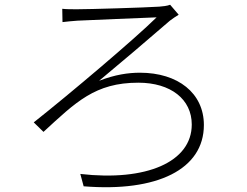

<svg xmlns="http://www.w3.org/2000/svg" viewBox="-20 -752 1040 808"><path d="M242 -715 243 -659C263 -661 286 -664 306 -665C357 -668 573 -676 639 -679C549 -590 275 -358 122 -237L163 -197C299 -322 380 -404 562 -404C699 -404 787 -334 787 -228C787 -70 595 12 318 -20L332 32C641 57 838 -39 838 -226C838 -360 729 -446 569 -446C520 -446 464 -438 397 -412C479 -480 611 -592 695 -665C704 -672 723 -685 732 -690L696 -732C684 -727 663 -725 650 -724C588 -720 357 -713 304 -713C281 -713 260 -713 242 -715Z"/></svg>

Font: Noto Sans HK Light
Style: Regular
Weight: 300
Designer: Ryoko NISHIZUKA 西塚涼子 (kana, bopomofo & ideographs); Paul D. Hunt (Latin, Greek & Cyrillic); Sandoll Communications 산돌커뮤니
Foundry: Adobe
Version: Version 2.004;hotconv 1.0.118;makeotfexe 2.5.65603